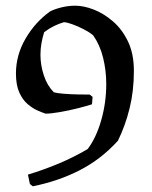

<svg xmlns="http://www.w3.org/2000/svg" viewBox="-20 -536 532 674"><path d="M95 118 85 110 78 77Q134 60 186.5 38Q239 16 288 -13Q318 -53 335.5 -114.5Q353 -176 353 -241Q353 -288 342 -333Q331 -378 307 -412Q294 -423 273.5 -433.5Q253 -444 233.5 -451Q214 -458 204 -458Q187 -453 169.5 -444.5Q152 -436 135 -423Q129 -404 125.5 -384Q122 -364 122 -344Q122 -307 134 -271Q146 -235 169 -212Q179 -209 203 -207Q227 -205 253 -204.5Q279 -204 295 -204L305 -196L303 -170Q285 -164 253.5 -156Q222 -148 190 -142.5Q158 -137 140 -137Q128 -141 111 -148.5Q94 -156 76.5 -171Q59 -186 47.5 -212Q36 -238 36 -278Q36 -343 70 -401Q104 -459 156 -496Q174 -505 197.5 -510.5Q221 -516 244 -516Q274 -516 309 -502.5Q344 -489 376.5 -461Q409 -433 429.5 -390Q450 -347 450 -287Q450 -217 435 -156Q420 -95 394 -42Q335 23 260 61.5Q185 100 95 118Z"/></svg>

Font: Labrada
Style: Regular
Weight: 400
Designer: Mercedes Jáuregui
Foundry: Omnibus-Type Team
Version: Version 1.000; ttfautohint (v1.8.4.7-5d5b)